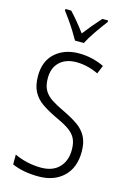

<svg xmlns="http://www.w3.org/2000/svg" viewBox="-141 -1013 727 1089"><g transform="rotate(15 222.5 -468.5)"><path d="M401 -189Q401 -95 346 -42.5Q291 10 200 10Q110 10 44 -19V-77Q76 -61 117.5 -51.5Q159 -42 200 -42Q269 -42 306.5 -81Q344 -120 344 -185Q344 -227 329.5 -253.5Q315 -280 284.5 -300Q254 -320 205 -342Q159 -364 124 -388Q89 -412 69.5 -448Q50 -484 50 -541Q50 -628 104 -676Q158 -724 242 -724Q285 -724 323 -714.5Q361 -705 391 -690L371 -641Q338 -657 305 -664.5Q272 -672 242 -672Q179 -672 143 -637.5Q107 -603 107 -543Q107 -499 122.5 -472Q138 -445 168 -425.5Q198 -406 241 -386Q292 -362 328 -337Q364 -312 382.5 -277Q401 -242 401 -189ZM201 -788Q188 -811 171 -838.5Q154 -866 135.5 -892Q117 -918 102 -938V-947H136Q157 -925 181.5 -895.5Q206 -866 227 -837Q250 -867 271.5 -892.5Q293 -918 319 -947H353V-938Q329 -907 299.5 -864.5Q270 -822 253 -788Z"/></g></svg>

Font: Noto Sans Gurmukhi Condensed Light
Style: Regular
Weight: 300
Width: 3
Designer: Jelle Bosma - Monotype Design Team
Foundry: Monotype Imaging Inc.
Version: Version 2.004; ttfautohint (v1.8.4.7-5d5b)